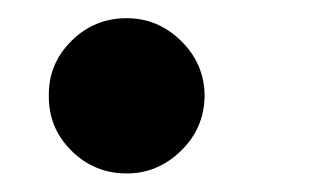

<svg xmlns="http://www.w3.org/2000/svg" viewBox="-20 -423 338 210"><path d="M118.6 -233.3Q83.1 -233.3 58.1 -258.2Q33 -283 33.4 -318.5Q33 -353.3 58.1 -378.2Q83.1 -403.1 118.6 -403.1Q152.7 -403.1 178.1 -378.2Q203.5 -353.3 203.8 -318.5Q203.5 -283 178.1 -258.2Q152.7 -233.3 118.6 -233.3Z"/></svg>

Font: Inter Zeller
Style: Bold
Weight: 700
Designer: Rasmus Andersson; Joe Bland
Foundry: zeller
Version: Version 3.015;git-dec3a8cb1